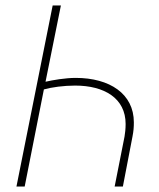

<svg xmlns="http://www.w3.org/2000/svg" viewBox="-20 -680 580 700"><path d="M40 0H70L140 -354C168 -362 213 -368 254 -368C360 -368 438 -322 438 -228C438 -210 436 -194 434 -182L398 0H428L463 -182C467 -203 468 -216 468 -234C468 -338 380 -396 256 -396C218 -396 172 -388 146 -382L202 -660H172Z"/></svg>

Font: Source Sans Pro ExtraLight
Style: Italic
Weight: 200
Italic angle: -11°
Designer: Paul D. Hunt
Foundry: Adobe Systems Incorporated
Version: Version 3.006;hotconv 1.0.111;makeotfexe 2.5.65597